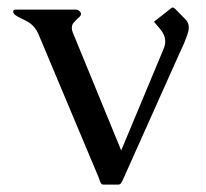

<svg xmlns="http://www.w3.org/2000/svg" viewBox="-20 -480 546 509"><path d="M173.3 -393.1 301.3 -81.1 413.6 -350.1Q418 -360.4 418 -370.1Q418 -387.2 404.3 -403.3L388.2 -422.4L432.1 -457Q435.1 -460 437.5 -460Q440.9 -460 444.8 -456.1L472.2 -428.2Q480.5 -419.4 480.5 -406.7Q480.5 -399.4 477.5 -390.6Q469.7 -367.2 454.6 -335.9L304.7 -1Q302.2 3.9 299.8 6.8Q297.4 9.3 294.4 9.3H253.4Q250 9.3 248 6.3Q246.6 4.9 244.4 -1.2Q242.2 -7.3 241.2 -10.3L81.5 -390.6Q73.2 -409.2 57.6 -419.9Q47.4 -426.3 37.4 -430.7Q27.3 -435.1 21.5 -439.5Q18.1 -441.4 15.6 -445.8Q15.1 -447.8 15.1 -449.2Q15.1 -450.7 15.6 -452.1Q17.1 -454.6 21 -454.6H181.2Q184.6 -454.6 189 -452.1Q192.9 -448.7 194.3 -445.8Q194.8 -444.3 194.8 -443.4Q194.8 -439 189.9 -434.6Q173.3 -419.4 171.9 -414.6Q170.4 -410.2 170.4 -405.3Q170.4 -399.4 173.3 -393.1Z"/></svg>

Font: Caudex
Style: Regular
Weight: 400
Version: Version 1.01